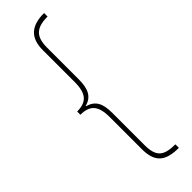

<svg xmlns="http://www.w3.org/2000/svg" viewBox="-331 -835 1005 1005"><g transform="rotate(-45 171.5 -333.0)"><path d="M44 -345V-321C112 -321 144 -290 144 -205V34C144 132 189 166 286 166V140C201 140 169 115 169 28V-209C169 -284 148 -317 96 -332V-334C150 -348 169 -388 169 -458V-693C169 -777 205 -806 286 -806V-832C192 -832 144 -792 144 -699V-462C144 -376 112 -345 44 -345Z"/></g></svg>

Font: Noto Sans Oriya Cond Thin
Style: Regular
Weight: 100
Width: 3
Designer: Amélie Bonet and Sol Matas
Foundry: Google LLC
Version: Version 2.006